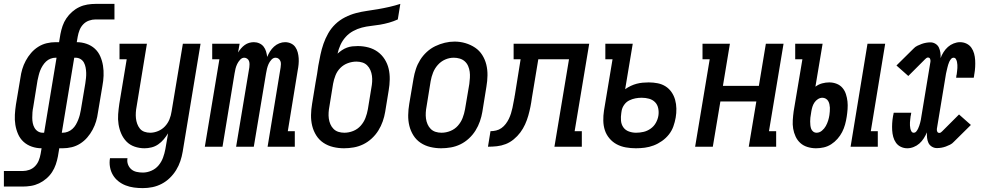

<svg xmlns="http://www.w3.org/2000/svg" viewBox="-67 -755 5087 988"><path d="M-47 205V125H50Q67 125 84 119Q101 113 113.5 100Q126 87 132.5 70.5Q139 54 142 37L147 8Q121 8 96.5 -0.5Q72 -9 54 -25.5Q36 -42 26 -65Q16 -88 12 -113Q8 -138 9.5 -164.5Q11 -191 15 -217L38 -354Q41 -377 47.5 -399Q54 -421 65.5 -442.5Q77 -464 93 -482.5Q109 -501 129.5 -514Q150 -527 173 -532.5Q196 -538 219 -538H237L244 -580Q248 -601 255 -621.5Q262 -642 274.5 -660.5Q287 -679 304 -694Q321 -709 341 -718.5Q361 -728 382.5 -731.5Q404 -735 425 -735H522V-655H425Q408 -655 391 -649Q374 -643 361.5 -630Q349 -617 342.5 -600.5Q336 -584 333 -567L328 -538Q354 -538 378.5 -529.5Q403 -521 421 -504.5Q439 -488 449 -465Q459 -442 463 -417Q467 -392 466 -365.5Q465 -339 460 -313L437 -176Q434 -153 427.5 -131Q421 -109 409.5 -87.5Q398 -66 382 -47.5Q366 -29 345.5 -16Q325 -3 302 2.5Q279 8 256 8H238L231 50Q227 71 220 91.5Q213 112 201 130.5Q189 149 171.5 164Q154 179 134 188.5Q114 198 92.5 201.5Q71 205 50 205ZM153 -72H160L224 -458H219Q206 -458 193 -453Q180 -448 170 -438.5Q160 -429 152.5 -417Q145 -405 140 -392.5Q135 -380 132 -367Q129 -354 126 -341L104 -204Q101 -190 100 -176.5Q99 -163 99 -149Q99 -135 101.5 -122Q104 -109 110.5 -97.5Q117 -86 128 -79Q139 -72 153 -72ZM251 -72H256Q269 -72 282 -77Q295 -82 305.5 -91.5Q316 -101 323 -113Q330 -125 335 -137.5Q340 -150 343.5 -163Q347 -176 349 -189L372 -326Q374 -340 375.5 -353.5Q377 -367 376.5 -381Q376 -395 373.5 -408Q371 -421 365 -432.5Q359 -444 347.5 -451Q336 -458 322 -458H315Z M668 213Q645 213 622.5 210Q600 207 579.5 199Q559 191 542 177.5Q525 164 514 145.5Q503 127 499 104.5Q495 82 499 59H589Q586 76 591.5 91Q597 106 608.5 116Q620 126 636 129.5Q652 133 668 133Q690 133 712 123.5Q734 114 749 96Q764 78 772 56Q780 34 784 12L798 -69Q788 -53 775.5 -38Q763 -23 747 -12Q731 -1 712.5 3.5Q694 8 677 8Q650 8 625.5 -0.5Q601 -9 584 -26.5Q567 -44 557 -67Q547 -90 543 -115.5Q539 -141 541 -167.5Q543 -194 547 -221L585 -450H548V-530H689L636 -207Q633 -192 632 -176.5Q631 -161 632.5 -146.5Q634 -132 639 -118Q644 -104 653 -93Q662 -82 676 -77Q690 -72 706 -72Q726 -72 746.5 -80.5Q767 -89 782 -105Q797 -121 805 -141Q813 -161 816 -182L874 -530H965L873 26Q869 50 861 74Q853 98 839.5 120Q826 142 807 160.5Q788 179 765 191Q742 203 717.5 208Q693 213 668 213Z M987 0 1062 -450H1025V-530H1166L1158 -485Q1165 -496 1173.5 -506Q1182 -516 1192.5 -523.5Q1203 -531 1215 -534.5Q1227 -538 1239 -538Q1239 -538 1239 -538Q1239 -538 1239 -538Q1254 -538 1267.5 -532Q1281 -526 1289.5 -515Q1298 -504 1302 -490.5Q1306 -477 1308 -462Q1314 -477 1322.5 -490.5Q1331 -504 1343 -515Q1355 -526 1370 -532Q1385 -538 1400 -538Q1400 -538 1400 -538Q1400 -538 1400 -538Q1416 -538 1430 -531.5Q1444 -525 1452.5 -513Q1461 -501 1465 -486Q1469 -471 1470 -455.5Q1471 -440 1469.5 -424Q1468 -408 1465 -393L1414 -80H1450V0H1310L1377 -408Q1378 -416 1378.5 -424.5Q1379 -433 1376 -440.5Q1373 -448 1366.5 -453Q1360 -458 1351 -458Q1339 -458 1329.5 -447.5Q1320 -437 1315 -425.5Q1310 -414 1307 -402Q1304 -390 1302 -377L1239 0H1148L1216 -408Q1217 -416 1217 -424.5Q1217 -433 1214.5 -440.5Q1212 -448 1205 -453Q1198 -458 1190 -458Q1178 -458 1168.5 -447.5Q1159 -437 1153.5 -425.5Q1148 -414 1145 -402Q1142 -390 1140 -377L1078 0Z M1703 8Q1675 8 1647.5 1.5Q1620 -5 1597.5 -20Q1575 -35 1560.5 -58Q1546 -81 1539.5 -107.5Q1533 -134 1533.5 -163Q1534 -192 1539 -221L1557 -331Q1561 -352 1564.5 -373.5Q1568 -395 1571 -417Q1576 -445 1582 -473.5Q1588 -502 1597.5 -529.5Q1607 -557 1622 -583.5Q1637 -610 1659 -631Q1681 -652 1708.5 -666Q1736 -680 1764.5 -687.5Q1793 -695 1821.5 -699Q1850 -703 1879 -708Q1908 -713 1936.5 -719.5Q1965 -726 1993 -735L1980 -655Q1958 -645 1935 -638.5Q1912 -632 1888.5 -628Q1865 -624 1841.5 -621.5Q1818 -619 1795 -613Q1772 -607 1750 -595Q1728 -583 1711.5 -564.5Q1695 -546 1685 -524Q1675 -502 1670 -479Q1681 -489 1693 -497Q1705 -505 1718.5 -510Q1732 -515 1746 -516.5Q1760 -518 1774 -518Q1802 -518 1828.5 -511Q1855 -504 1876.5 -488.5Q1898 -473 1912.5 -450Q1927 -427 1933 -401Q1939 -375 1938.5 -346.5Q1938 -318 1933 -289L1915 -179Q1911 -155 1902.5 -130.5Q1894 -106 1880 -83.5Q1866 -61 1846 -42.5Q1826 -24 1802.5 -12.5Q1779 -1 1753.5 3.5Q1728 8 1703 8ZM1705 -72Q1728 -72 1750.5 -81Q1773 -90 1789 -108Q1805 -126 1813.5 -148Q1822 -170 1826 -193L1844 -303Q1847 -318 1848 -334Q1849 -350 1847 -365Q1845 -380 1839 -394Q1833 -408 1822.5 -418.5Q1812 -429 1797.5 -433.5Q1783 -438 1767 -438Q1745 -438 1723 -430Q1701 -422 1684.5 -405.5Q1668 -389 1659.5 -367.5Q1651 -346 1647 -324L1628 -207Q1625 -192 1624 -176Q1623 -160 1625 -145Q1627 -130 1633 -116Q1639 -102 1649.5 -91.5Q1660 -81 1674.5 -76.5Q1689 -72 1705 -72Z M2203 8Q2175 8 2147.5 1.5Q2120 -5 2097.5 -20Q2075 -35 2060.5 -58Q2046 -81 2039.5 -107.5Q2033 -134 2033.5 -163Q2034 -192 2039 -221L2061 -351Q2065 -375 2073 -399.5Q2081 -424 2095 -446.5Q2109 -469 2129 -487.5Q2149 -506 2173 -517.5Q2197 -529 2222 -535Q2247 -541 2272 -541Q2301 -541 2328 -533Q2355 -525 2377.5 -510Q2400 -495 2414.5 -472Q2429 -449 2435.5 -422.5Q2442 -396 2441.5 -367Q2441 -338 2436 -309L2415 -179Q2411 -155 2402.5 -130.5Q2394 -106 2380 -83.5Q2366 -61 2346 -42.5Q2326 -24 2302.5 -12.5Q2279 -1 2253.5 3.5Q2228 8 2203 8ZM2205 -72Q2228 -72 2250.5 -81Q2273 -90 2289 -108Q2305 -126 2313.5 -148Q2322 -170 2326 -193L2348 -323Q2350 -338 2351 -354.5Q2352 -371 2350 -386Q2348 -401 2342 -415Q2336 -429 2325 -439Q2314 -449 2299 -453.5Q2284 -458 2268 -458Q2245 -458 2223.5 -448.5Q2202 -439 2186 -421Q2170 -403 2161.5 -381.5Q2153 -360 2149 -337L2128 -207Q2125 -192 2124 -176Q2123 -160 2125 -145Q2127 -130 2133 -116Q2139 -102 2149.5 -91.5Q2160 -81 2174.5 -76.5Q2189 -72 2205 -72Z M2444 0 2457 -80Q2471 -80 2486 -83.5Q2501 -87 2513.5 -96Q2526 -105 2535.5 -117.5Q2545 -130 2551.5 -143.5Q2558 -157 2562.5 -171.5Q2567 -186 2570 -200Q2573 -214 2575.5 -228.5Q2578 -243 2581 -257Q2581 -259 2581 -260.5Q2581 -262 2582 -263L2612 -450H2576V-530H2965L2890 -80H2927V0H2786L2861 -450H2703L2670 -251Q2667 -228 2662.5 -205.5Q2658 -183 2651.5 -160Q2645 -137 2635 -115Q2625 -93 2610.5 -73.5Q2596 -54 2576.5 -38Q2557 -22 2535 -13.5Q2513 -5 2490 -2.5Q2467 0 2444 0Z M3205 8Q3179 8 3153.5 3.5Q3128 -1 3106.5 -12.5Q3085 -24 3069 -43Q3053 -62 3045.5 -85Q3038 -108 3037.5 -134Q3037 -160 3041 -186L3085 -450H3048V-530H3189L3150 -296Q3164 -306 3179 -313Q3194 -320 3209 -324Q3224 -328 3240 -329.5Q3256 -331 3271 -331Q3295 -331 3317.5 -326.5Q3340 -322 3358 -310.5Q3376 -299 3388.5 -281Q3401 -263 3407 -241.5Q3413 -220 3413.5 -196.5Q3414 -173 3410 -150Q3406 -127 3398 -104.5Q3390 -82 3375 -63Q3360 -44 3339.5 -29.5Q3319 -15 3296.5 -6.5Q3274 2 3251 5Q3228 8 3205 8ZM3206 -72Q3226 -72 3245 -76.5Q3264 -81 3281 -93Q3298 -105 3308 -123Q3318 -141 3321 -160Q3324 -179 3320 -198Q3316 -217 3303.5 -229.5Q3291 -242 3273 -247Q3255 -252 3235 -252Q3219 -252 3203 -249Q3187 -246 3171.5 -238.5Q3156 -231 3145.5 -216.5Q3135 -202 3132 -186L3130 -173Q3127 -154 3128.5 -134.5Q3130 -115 3140.5 -100Q3151 -85 3169 -78.5Q3187 -72 3206 -72Z M3510 0 3585 -450H3548V-530H3689L3653 -313H3838L3874 -530H3965L3890 -80H3927V0H3786L3825 -233H3640L3601 0Z M4310 0 4397 -530H4488L4414 -80H4450V0ZM4132 8Q4110 8 4088.5 1.5Q4067 -5 4051.5 -19Q4036 -33 4027 -52.5Q4018 -72 4014.5 -93Q4011 -114 4012.5 -137Q4014 -160 4017 -182L4062 -450H4025V-530H4166L4129 -309Q4145 -321 4163.5 -326Q4182 -331 4200 -331Q4220 -331 4238 -324Q4256 -317 4268 -303Q4280 -289 4286 -270.5Q4292 -252 4294 -233Q4296 -214 4294.5 -193.5Q4293 -173 4290 -154Q4287 -134 4281.5 -114Q4276 -94 4266.5 -75.5Q4257 -57 4242.5 -40.5Q4228 -24 4210 -12.5Q4192 -1 4172 3.5Q4152 8 4132 8ZM4135 -72Q4150 -72 4162.5 -82.5Q4175 -93 4182.5 -106.5Q4190 -120 4194.5 -134.5Q4199 -149 4201 -163Q4202 -172 4203 -182Q4204 -192 4203.5 -201Q4203 -210 4201 -219Q4199 -228 4194.5 -235.5Q4190 -243 4182 -247.5Q4174 -252 4165 -252Q4165 -252 4165 -252Q4165 -252 4165 -252Q4153 -252 4142 -245Q4131 -238 4124 -227.5Q4117 -217 4113.5 -205.5Q4110 -194 4108 -182L4106 -169Q4104 -159 4103 -149.5Q4102 -140 4102 -130Q4102 -120 4103 -110.5Q4104 -101 4107 -92.5Q4110 -84 4117.5 -78Q4125 -72 4135 -72Z M4602 8Q4584 8 4568.5 0.5Q4553 -7 4543.5 -20.5Q4534 -34 4529.5 -50.5Q4525 -67 4524 -84.5Q4523 -102 4524 -120Q4525 -138 4528 -155Q4528 -156 4528.5 -157.5Q4529 -159 4529 -160Q4529 -160 4529 -160Q4529 -160 4529 -160V-161Q4530 -163 4530 -165Q4530 -167 4531 -169Q4531 -170 4531 -171.5Q4531 -173 4532 -175H4622Q4622 -174 4622 -172.5Q4622 -171 4621 -169Q4621 -166 4620.5 -163Q4620 -160 4619 -158Q4618 -149 4617 -141Q4616 -133 4615.5 -125Q4615 -117 4615.5 -109Q4616 -101 4617.5 -93.5Q4619 -86 4623 -79Q4627 -72 4635 -72Q4643 -72 4648.5 -79Q4654 -86 4657.5 -93.5Q4661 -101 4663.5 -108.5Q4666 -116 4668 -123.5Q4670 -131 4671.5 -138.5Q4673 -146 4674 -154L4721 -438Q4722 -446 4719 -452.5Q4716 -459 4708 -459Q4704 -459 4700.5 -456.5Q4697 -454 4694 -451L4607 -364L4546 -418L4634 -505Q4642 -514 4653.5 -519.5Q4665 -525 4676 -529Q4687 -533 4698.5 -535Q4710 -537 4721 -537Q4735 -537 4747 -529.5Q4759 -522 4764.5 -510Q4770 -498 4772 -484Q4774 -470 4773 -456Q4779 -472 4788.5 -487Q4798 -502 4811 -513.5Q4824 -525 4840.5 -531.5Q4857 -538 4873 -538Q4891 -538 4906.5 -530.5Q4922 -523 4931.5 -509.5Q4941 -496 4945.5 -479.5Q4950 -463 4951 -445.5Q4952 -428 4951 -410Q4950 -392 4947 -375Q4947 -374 4946.5 -372.5Q4946 -371 4946 -370Q4946 -370 4946 -370Q4946 -370 4946 -370V-369Q4946 -367 4945.5 -365Q4945 -363 4945 -361Q4944 -360 4944 -358.5Q4944 -357 4944 -355H4853Q4853 -356 4853.5 -357.5Q4854 -359 4854 -361Q4854 -364 4854.5 -367Q4855 -370 4856 -372Q4857 -381 4858 -389Q4859 -397 4859.5 -405Q4860 -413 4859.5 -421Q4859 -429 4857.5 -436.5Q4856 -444 4852 -451Q4848 -458 4840 -458Q4832 -458 4826.5 -451Q4821 -444 4817.5 -436.5Q4814 -429 4812 -421.5Q4810 -414 4808 -406.5Q4806 -399 4804.5 -391.5Q4803 -384 4801 -376L4754 -92Q4753 -84 4756 -77.5Q4759 -71 4767 -71Q4771 -71 4774.5 -73.5Q4778 -76 4781 -79L4868 -166L4929 -112L4841 -25Q4833 -16 4822 -10.5Q4811 -5 4800 -1Q4789 3 4777.5 5Q4766 7 4754 7Q4740 7 4728 -0.5Q4716 -8 4710.5 -20Q4705 -32 4703.5 -46Q4702 -60 4703 -74Q4696 -58 4686.5 -43Q4677 -28 4664 -16.5Q4651 -5 4634.5 1.5Q4618 8 4602 8Z"/></svg>

Font: Iosevka Slab Medium
Style: Italic
Weight: 500
Italic angle: -9°
Monospace: yes
Designer: Belleve Invis
Foundry: Belleve Invis
Version: Version 11.1.0; ttfautohint (v1.8.3)